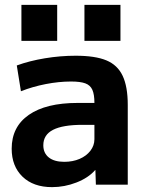

<svg xmlns="http://www.w3.org/2000/svg" viewBox="-20 -759 600 789"><path d="M194 10Q117 10 72.5 -33Q28 -76 28 -148Q28 -238 98.5 -287Q169 -336 299 -336H368Q368 -371 359.5 -390Q351 -409 330.5 -416.5Q310 -424 272 -424Q222 -424 168 -413.5Q114 -403 66 -384L49 -490Q101 -509 164.5 -519.5Q228 -530 291 -530Q371 -530 417 -511Q463 -492 484 -447.5Q505 -403 505 -328V0H374L372 -60H371Q343 -28 294 -9Q245 10 194 10ZM244 -94Q279 -94 307 -106Q335 -118 351.5 -139.5Q368 -161 368 -187V-246H319Q238 -246 198 -225.5Q158 -205 158 -162Q158 -130 180.5 -112Q203 -94 244 -94ZM327 -591V-739H475V-591ZM68 -591V-739H215V-591Z"/></svg>

Font: M PLUS 1
Style: Bold
Weight: 700
Designer: Coji Morishita
Foundry: UNDERFOREST DESIGN
Version: Version 1.001